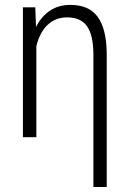

<svg xmlns="http://www.w3.org/2000/svg" viewBox="-20 -558 529 781"><path d="M123.5 -528.3 126.5 -448.7Q173.3 -538.1 266.1 -538.1Q341.3 -538.1 377 -490Q412.6 -441.9 414.1 -342.8V202.6H359.9V-338.4Q359.4 -415 334 -451.2Q308.6 -487.3 252.9 -487.3Q207 -487.3 174.8 -458Q142.6 -428.7 127.9 -370.6V0H73.2V-528.3Z"/></svg>

Font: MAUL Condensed Light
Style: Light
Weight: 300
Designer: MAUL
Version: Version 2.137; 2017; ttfautohint (v1.8.3)